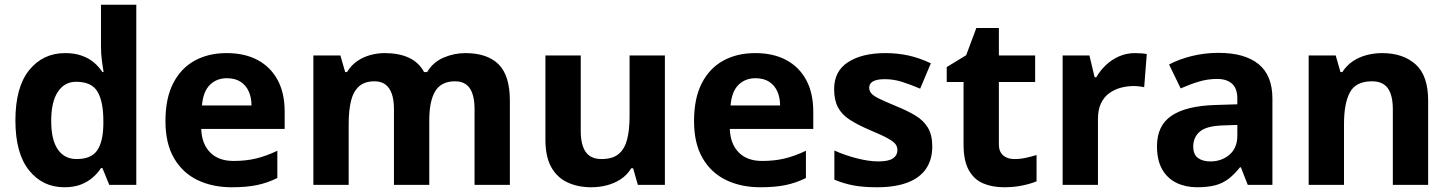

<svg xmlns="http://www.w3.org/2000/svg" viewBox="-20 -780 6120 810"><path d="M251 10Q160 10 102.5 -61.5Q45 -133 45 -272Q45 -412 103 -484Q161 -556 255 -556Q294 -556 324 -545.5Q354 -535 375.5 -517Q397 -499 412 -476H417Q414 -492 410 -522.5Q406 -553 406 -585V-760H555V0H441L412 -71H406Q392 -49 370.5 -30.5Q349 -12 320 -1Q291 10 251 10ZM303 -109Q365 -109 390 -145.5Q415 -182 416 -255V-271Q416 -351 391.5 -393Q367 -435 301 -435Q252 -435 224 -392.5Q196 -350 196 -270Q196 -190 224 -149.5Q252 -109 303 -109Z M936 -556Q1012 -556 1066.5 -527Q1121 -498 1151 -443Q1181 -388 1181 -308V-236H829Q831 -173 866.5 -137Q902 -101 965 -101Q1018 -101 1061 -111.5Q1104 -122 1150 -144V-29Q1110 -9 1065.5 0.5Q1021 10 958 10Q876 10 813 -20.5Q750 -51 714 -113Q678 -175 678 -269Q678 -365 710.5 -428.5Q743 -492 801 -524Q859 -556 936 -556ZM937 -450Q894 -450 865.5 -422Q837 -394 832 -335H1041Q1041 -368 1029.5 -394Q1018 -420 995 -435Q972 -450 937 -450Z M1943 -556Q2036 -556 2083.5 -508.5Q2131 -461 2131 -356V0H1982V-319.4Q1982 -377.7 1962 -407.4Q1942 -437 1899.8 -437Q1841 -437 1816 -395Q1791 -353 1791 -273.5V0H1642V-319.1Q1642 -358 1633 -384Q1624 -410 1606 -423.5Q1588 -437 1559.5 -437Q1519 -437 1495 -416Q1471 -395 1461 -355.2Q1451 -315.4 1451 -257.2V0H1302V-546H1416L1436.2 -476H1444Q1461 -504 1486 -521.5Q1510.9 -539 1541.5 -547.5Q1572 -556 1603 -556Q1663 -556 1705 -536.5Q1747 -517 1769 -476H1782Q1807 -518 1851.5 -537Q1896 -556 1943 -556Z M2785 -546V0H2671L2651 -70H2643Q2626 -42 2599.5 -24.5Q2573 -7 2541 1.5Q2509 10 2475 10Q2417 10 2373 -11Q2329 -32 2305 -76Q2281 -120 2281 -190V-546H2430V-227Q2430 -169 2451 -139Q2472 -109 2518 -109Q2564 -109 2589.5 -130Q2615 -151 2625.5 -191Q2636 -231 2636 -289V-546Z M3166 -556Q3242 -556 3296.5 -527Q3351 -498 3381 -443Q3411 -388 3411 -308V-236H3059Q3061 -173 3096.5 -137Q3132 -101 3195 -101Q3248 -101 3291 -111.5Q3334 -122 3380 -144V-29Q3340 -9 3295.5 0.5Q3251 10 3188 10Q3106 10 3043 -20.5Q2980 -51 2944 -113Q2908 -175 2908 -269Q2908 -365 2940.5 -428.5Q2973 -492 3031 -524Q3089 -556 3166 -556ZM3167 -450Q3124 -450 3095.5 -422Q3067 -394 3062 -335H3271Q3271 -368 3259.5 -394Q3248 -420 3225 -435Q3202 -450 3167 -450Z M3913 -162Q3913 -107 3887 -68.5Q3861 -30 3809 -10Q3757 10 3680 10Q3623 10 3582 2.5Q3541 -5 3500 -22V-145Q3544 -125 3595 -112Q3646 -99 3685 -99Q3729 -99 3747.5 -112Q3766 -125 3766 -146Q3766 -160 3758.5 -171Q3751 -182 3726 -196Q3701 -210 3648 -232Q3597 -254 3564 -275.5Q3531 -297 3515 -327.5Q3499 -358 3499 -404Q3499 -480 3558 -518Q3617 -556 3715 -556Q3766 -556 3812 -546Q3858 -536 3907 -513L3862 -406Q3822 -423 3786 -434.5Q3750 -446 3713 -446Q3680 -446 3663.5 -437Q3647 -428 3647 -410Q3647 -397 3655.5 -386.5Q3664 -376 3688.5 -364Q3713 -352 3761 -332Q3808 -313 3842 -292.5Q3876 -272 3894.5 -241.5Q3913 -211 3913 -162Z M4259 -109Q4284 -109 4307 -114Q4330 -119 4353 -126V-15Q4329 -5 4293.5 2.5Q4258 10 4216 10Q4167 10 4128.5 -6Q4090 -22 4067.5 -61.5Q4045 -101 4045 -171V-434H3974V-497L4056 -547L4099 -662H4194V-546H4347V-434H4194V-171Q4194 -140 4212 -124.5Q4230 -109 4259 -109Z M4768 -556Q4779 -556 4794 -555Q4809 -554 4818 -552L4807 -412Q4800 -414 4786.5 -415.5Q4773 -417 4763 -417Q4734 -417 4707 -409.5Q4680 -402 4658.5 -386Q4637 -370 4624.5 -343.5Q4612 -317 4612 -278V0H4463V-546H4576L4598 -454H4605Q4621 -482 4645 -505Q4669 -528 4700.5 -542Q4732 -556 4768 -556Z M5121 -557Q5231 -557 5289.5 -509.5Q5348 -462 5348 -364V0H5244L5215 -74H5211Q5188 -45 5163.5 -26Q5139 -7 5107.5 1.5Q5076 10 5030 10Q4982 10 4943.5 -8.5Q4905 -27 4883 -65.5Q4861 -104 4861 -163Q4861 -250 4922 -291.5Q4983 -333 5105 -337L5200 -340V-364Q5200 -407 5177.5 -427Q5155 -447 5115 -447Q5075 -447 5037 -435.5Q4999 -424 4961 -407L4912 -508Q4956 -531 5009.5 -544Q5063 -557 5121 -557ZM5142 -251Q5070 -249 5042 -225Q5014 -201 5014 -162Q5014 -128 5034 -113.5Q5054 -99 5086 -99Q5134 -99 5167 -127.5Q5200 -156 5200 -208V-253Z M5811 -556Q5899 -556 5952 -508.5Q6005 -461 6005 -356V0H5856V-319Q5856 -378 5835 -407.5Q5814 -437 5768 -437Q5700 -437 5675 -390.5Q5650 -344 5650 -257V0H5501V-546H5615L5635 -476H5643Q5661 -504 5687 -521.5Q5713 -539 5745 -547.5Q5777 -556 5811 -556Z"/></svg>

Font: Noto Sans Devanagari
Style: Regular
Weight: 400
Designer: Jelle Bosma - Monotype Design Team
Foundry: Monotype Imaging Inc.
Version: Version 2.003